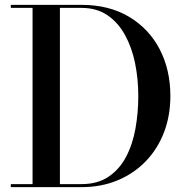

<svg xmlns="http://www.w3.org/2000/svg" viewBox="-20 -770 769 790"><path d="M315.5 -750Q428.5 -750 510.5 -701.2Q592.5 -652.5 636.8 -567.8Q681 -483 681 -375Q681 -294 654.8 -225.5Q628.5 -157 579.8 -106.5Q531 -56 463.8 -28Q396.5 0 315.5 0H24.5V-12.5H114V-737.5H24.5V-750ZM226.5 -12.5H315.5Q381 -12.5 426 -42.5Q471 -72.5 498.2 -123.8Q525.5 -175 537.2 -240.2Q549 -305.5 549 -375Q549 -445 535.8 -510Q522.5 -575 494.2 -626.2Q466 -677.5 421.8 -707.5Q377.5 -737.5 315.5 -737.5H226.5Z"/></svg>

Font: Bodoni Moda 18pt Medium
Style: Regular
Weight: 500
Designer: Owen Earl
Foundry: indestructible type
Version: Version 2.004